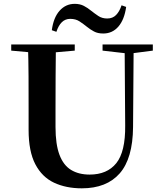

<svg xmlns="http://www.w3.org/2000/svg" viewBox="-20 -975 858 1013"><path d="M253.4 -815.6Q262.1 -882.2 294.4 -918.4Q326.8 -954.7 374.1 -954.7Q402 -954.7 422.6 -943.9Q443.2 -933.1 460 -919Q478.7 -904.2 498.6 -890.8Q518.5 -877.4 545.7 -877.4Q574.4 -877.4 592.4 -895.8Q610.4 -914.1 621.4 -947L645.6 -938.5Q636.2 -871.2 604.6 -834.7Q573 -798.2 524.6 -798.2Q495.8 -798.2 475.9 -808.9Q456 -819.6 439 -833.4Q420.6 -848.2 400.2 -861.8Q379.7 -875.5 350.4 -875.5Q324.5 -875.5 306.5 -858.1Q288.5 -840.8 277.5 -807.1ZM411.6 18.6Q328.6 18.6 265.1 -11.1Q201.7 -40.8 166.3 -108.6Q130.9 -176.3 130.9 -290V-400.9Q130.9 -485.1 130.6 -570.6Q130.2 -656.1 127.5 -740.5H274.9Q273.9 -656.3 273.4 -571.6Q272.9 -486.9 272.9 -400.9V-305Q272.9 -213.4 293.8 -158.2Q314.7 -102.9 355.1 -78.4Q395.4 -53.9 453 -53.9Q545.1 -53.9 593.5 -114Q641.9 -174.1 640.5 -312.5L637.5 -740.5H685.2L682 -304.3Q680.6 -138.8 611.5 -60.1Q542.4 18.6 411.6 18.6ZM39.2 -707.9V-740.5H374.4V-707.9L218.8 -694.2H191.8ZM521.1 -707.9V-740.5H786.3V-707.9L674.7 -693.5H646.5Z"/></svg>

Font: Noto Serif HK
Style: Regular
Weight: 200
Designer: Ryoko NISHIZUKA 西塚涼子 (kana & ideographs); Frank Grießhammer (Latin, Greek & Cyrillic); Wenlong ZHANG 张文龙 (bopomofo); San
Foundry: Adobe
Version: Version 2.001;hotconv 1.1.0;makeotfexe 2.6.0